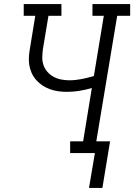

<svg xmlns="http://www.w3.org/2000/svg" viewBox="-20 -755 662 947"><path d="M419 172 448 0H326V-58H390L433 -321Q403 -312 372 -307Q341 -302 310 -302Q288 -302 266.5 -305Q245 -308 225 -315.5Q205 -323 188 -334.5Q171 -346 157.5 -361.5Q144 -377 135.5 -396.5Q127 -416 124 -437Q121 -458 123 -480Q125 -502 129 -524L154 -677H97V-735H283V-677H219L192 -515Q189 -494 188.5 -473.5Q188 -453 194.5 -434Q201 -415 214 -400.5Q227 -386 244 -376.5Q261 -367 281 -363Q301 -359 322 -359Q352 -359 382.5 -365Q413 -371 443 -380L492 -677H436V-735H622V-677H558L455 -58H523L485 172Z"/></svg>

Font: Iosevka Etoile Light Oblique
Style: Regular
Weight: 300
Italic angle: -9°
Designer: Belleve Invis
Foundry: Belleve Invis
Version: Version 15.5.2; ttfautohint (v1.8.4)